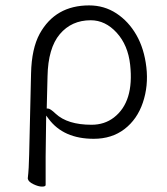

<svg xmlns="http://www.w3.org/2000/svg" viewBox="-20 -501 618 711"><path d="M149 79V184Q149 190 135.5 190Q122 190 103.5 181Q85 172 83 161V158Q87 125 88 71L95 -229Q97 -321 127 -376Q185 -481 310 -481Q366 -481 411 -451.5Q456 -422 485 -371.5Q514 -321 522 -252Q530 -183 509 -121Q488 -59 441 -23Q394 13 327 13Q215 13 160 -61L151 -73ZM158 -99Q166 -99 186 -80Q230 -39 319 -39Q367 -39 402 -66Q477 -124 462 -261Q454 -334 412 -380Q370 -426 316 -426Q245 -426 201.5 -374.5Q158 -323 156 -218L153 -99Z"/></svg>

Font: ToneOZ-Pinyin-WenKai-Light
Style: Light
Weight: 300
Designer: Fontworks Inc.
Foundry: ToneOZ
Version: Version 0.240331